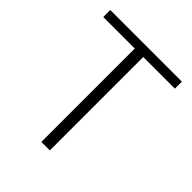

<svg xmlns="http://www.w3.org/2000/svg" viewBox="-200 -857 985 985"><g transform="rotate(45 292.0 -364.5)"><path d="M260.7 0V-677.7H32.2V-728.5H551.8V-677.7H322.3V0Z"/></g></svg>

Font: Bpmf Zihi Sans Light
Style: Light
Weight: 300
Foundry: But Ko
Version: Version 1.320